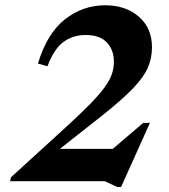

<svg xmlns="http://www.w3.org/2000/svg" viewBox="-20 -704 655 746"><path d="M164.5 -446.5 127.5 -457Q162.5 -574 232.2 -628.8Q302 -683.5 388.5 -683.5Q468.5 -683.5 519.5 -639.2Q570.5 -595 570.5 -520.5Q570.5 -479 555 -442.2Q539.5 -405.5 497.5 -361.5Q455.5 -317.5 377 -255L212.5 -125.5H418L536.5 -226.5H562.5L450.5 22.5H435.5L387 0H19L23 -15.5L234 -208Q291.5 -260.5 328.5 -298.2Q365.5 -336 386 -364.2Q406.5 -392.5 414.5 -416Q422.5 -439.5 422.5 -463.5Q422.5 -510.5 395 -539.2Q367.5 -568 313 -568Q263.5 -568 226.8 -541.2Q190 -514.5 164.5 -446.5Z"/></svg>

Font: Newsreader Text
Style: Bold Italic
Weight: 700
Italic angle: -17°
Designer: Hugues Gentile
Foundry: Production Type
Version: Version 1.001